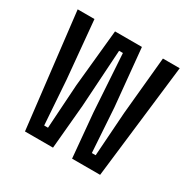

<svg xmlns="http://www.w3.org/2000/svg" viewBox="-137 -736 870 872"><g transform="rotate(30 297.5 -300.0)"><path d="M100 0 30 -600H118L146 -298L162 -67H182L197 -298L227 -598H368L397 -298L412 -67H432L448 -298L477 -600H565L494 0H347L326 -231L307 -531H287L268 -231L247 0Z"/></g></svg>

Font: Big Shoulders Display SemiBold
Style: Regular
Weight: 600
Designer: Patric King
Foundry: XO Type Co
Version: Version 1.000; ttfautohint (v1.8.2)